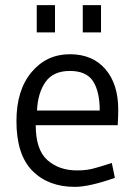

<svg xmlns="http://www.w3.org/2000/svg" viewBox="-20 -721 529 747"><path d="M438 -234H119Q119 -138 164.5 -98Q210 -58 279 -58Q290 -58 299.5 -58.5Q309 -59 319.5 -60.5Q330 -62 336 -63.5Q342 -65 354.5 -68.5Q367 -72 372 -73.5Q377 -75 393 -80Q409 -85 415 -87L427 -29Q327 6 271 6Q168 6 106 -56.5Q44 -119 44 -250Q44 -370 102.5 -440Q161 -510 252 -510Q340 -510 390 -452Q440 -394 440 -295Q440 -268 438 -234ZM124 -291H368Q368 -365 342 -405Q316 -445 252 -445Q187 -445 157 -402Q127 -359 124 -291ZM123 -595V-701H194V-595ZM302 -595V-701H373V-595Z"/></svg>

Font: Gudea
Style: Regular
Weight: 400
Designer: Agustina Mingote
Foundry: Agustina Mingote
Version: Version 1.002